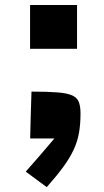

<svg xmlns="http://www.w3.org/2000/svg" viewBox="-20 -666 424 786"><path d="M103.1 -645.5H295.4V-466.1H103.1ZM108.9 -291Q174.8 -291 214.8 -287.8Q254.9 -284.7 275.1 -275.6Q295.4 -266.6 302.5 -248.8Q309.6 -231 309.6 -201.7Q309.6 -158.2 303.5 -122.8Q297.4 -87.4 282 -54Q266.6 -20.5 239.7 16.4Q212.9 53.2 171.4 100.1L85.4 36.6Q115.2 2.9 143.3 -29.5Q171.4 -62 202.6 -99.1H103.5Q104.5 -149.9 106 -198.7Q107.4 -247.6 108.9 -291Z"/></svg>

Font: Pinar-DS3-FD Black
Style: Regular
Weight: 900
Designer: Amin Abedi
Version: Version 3.000